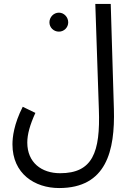

<svg xmlns="http://www.w3.org/2000/svg" viewBox="-20 -720 662 971"><path d="M43 10C43 159 156 231 279 231C518 231 562 43 556 -169L540 -700H462L480 -167C488 51 448 156 284 156C190 156 118 102 118 1C118 -40 131 -88 159 -149L95 -180C50 -92 43 -25 43 10ZM278 -560C304 -560 325 -581 325 -607C325 -633 304 -656 278 -656C251 -656 230 -633 230 -607C230 -581 251 -560 278 -560Z"/></svg>

Font: Noto Sans Arabic UI Cn
Style: Regular
Weight: 400
Width: 3
Designer: Monotype Design Team, Nadine Chahine and Nizar Qandah
Foundry: Monotype Imaging Inc.
Version: Version 2.010